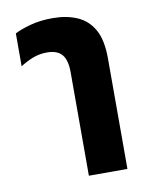

<svg xmlns="http://www.w3.org/2000/svg" viewBox="-69 -614 528 667"><g transform="rotate(-10 195.0 -280.5)"><path d="M191 0V-365Q191 -408 174.5 -427.5Q158 -447 122 -447Q94 -447 70.5 -437.5Q47 -428 27 -415V-531Q46 -541 81 -551Q116 -561 162 -561Q210 -561 247.5 -545Q285 -529 306 -492Q327 -455 327 -390V0Z"/></g></svg>

Font: Noto Sans Thai Cond
Style: Bold
Weight: 700
Width: 3
Designer: Monotype Design Team
Foundry: Monotype Imaging Inc.
Version: Version 2.002; ttfautohint (v1.8.4.7-5d5b)